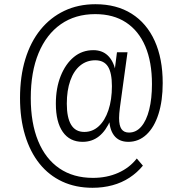

<svg xmlns="http://www.w3.org/2000/svg" viewBox="-20 -733 846 911"><path d="M419 158Q339 158 275.5 128.5Q212 99 167.5 43.5Q123 -12 99 -91Q75 -170 75 -268Q75 -370 100 -452Q125 -534 172 -592Q219 -650 285 -681.5Q351 -713 433 -713Q533 -713 604.5 -668Q676 -623 714 -539Q752 -455 752 -339Q752 -255 732 -192Q712 -129 675 -94.5Q638 -60 589 -60Q544 -60 521 -90.5Q498 -121 498 -176L505 -165Q483 -113 450 -86.5Q417 -60 372 -60Q311 -60 278 -107Q245 -154 245 -241Q245 -315 268 -372.5Q291 -430 330.5 -462.5Q370 -495 423 -495Q464 -495 490.5 -470.5Q517 -446 528 -399H524L535 -485H585L549 -223Q547 -207 546 -195Q545 -183 545 -173Q545 -137 556.5 -120.5Q568 -104 592 -104Q626 -104 650.5 -132.5Q675 -161 688 -213Q701 -265 701 -334Q701 -439 669.5 -513Q638 -587 578 -626.5Q518 -666 432 -666Q337 -666 268.5 -618Q200 -570 163 -481Q126 -392 126 -268Q126 -149 161 -64Q196 21 262 66Q328 111 421 111Q487 111 541 87Q595 63 629 19L658 53Q631 86 594.5 110Q558 134 513.5 146Q469 158 419 158ZM380 -107Q419 -107 448.5 -134Q478 -161 494.5 -210.5Q511 -260 511 -324Q511 -388 492 -417.5Q473 -447 432 -447Q391 -447 360.5 -422Q330 -397 313.5 -350.5Q297 -304 297 -241Q297 -175 317.5 -141Q338 -107 380 -107Z"/></svg>

Font: Nunito Sans 10pt Condensed Light
Style: Italic
Weight: 300
Width: 3
Italic angle: -9°
Designer: Vernon Adams
Foundry: Vernon Adams
Version: Version 3.101;gftools[0.9.27]